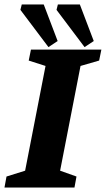

<svg xmlns="http://www.w3.org/2000/svg" viewBox="-39 -836 472 856"><path d="M-19 0 -10 -49 73 -75 164 -542 89 -566 99 -615H413L403 -566L320 -542L229 -75L302 -49L293 0ZM338 -626 213 -792 219 -816H317L379 -653ZM177 -626 52 -792 58 -816H156L218 -653Z"/></svg>

Font: Manuale ExtraBold
Style: Italic
Weight: 800
Italic angle: -11°
Designer: Eduardo Tunni / Pablo Cosgaya
Foundry: Eduardo Tunni / Pablo Cosgaya
Version: Version 1.002